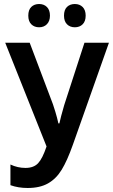

<svg xmlns="http://www.w3.org/2000/svg" viewBox="-20 -927 563 957"><path d="M343 -205Q315 -126 287.5 -81Q260 -36 219.5 -13Q179 10 118 10Q71 10 32 -4V-107Q68 -90 107 -90Q148 -90 170 -113.5Q192 -137 212 -197L6 -714H128L244 -407Q247 -399 256 -369.5Q265 -340 271 -312H276Q282 -341 300 -403L401 -714H523ZM175 -907Q199 -907 214 -892Q229 -877 229 -849Q229 -822 214 -806.5Q199 -791 175 -791Q151 -791 136 -806Q121 -821 121 -849Q121 -878 136 -892.5Q151 -907 175 -907ZM353 -907Q377 -907 392 -892Q407 -877 407 -849Q407 -821 392 -806Q377 -791 353 -791Q329 -791 314 -806Q299 -821 299 -849Q299 -878 314 -892.5Q329 -907 353 -907Z"/></svg>

Font: Noto Sans Display Medium Narrow
Style: Regular
Weight: 500
Width: 4
Designer: Monotype Design team
Foundry: Monotype Imaging Inc.
Version: Version 1.000